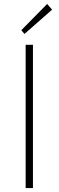

<svg xmlns="http://www.w3.org/2000/svg" viewBox="-20 -953 297 973"><path d="M110 -726H147V0H110ZM88 -800 219 -933 244 -904 104 -781Z"/></svg>

Font: Merged Yaku Han JP Thin
Style: Regular
Weight: 250
Designer: Ryoko NISHIZUKA 西塚涼子 (kana, bopomofo & ideographs); Paul D. Hunt (Latin, Greek & Cyrillic); Sandoll Communications 산돌커뮤니
Foundry: Adobe
Version: Version 2.004